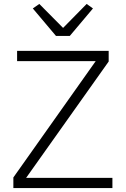

<svg xmlns="http://www.w3.org/2000/svg" viewBox="-20 -957 640 977"><path d="M552 0H48V-54L467 -646H67V-698H533V-644L113 -52H552ZM265 -774 147 -914 180 -937 301 -815 421 -937 453 -914 335 -774Z"/></svg>

Font: IBM Plex Mono Light
Style: Regular
Weight: 300
Monospace: yes
Designer: Mike Abbink, Paul van der Laan, Pieter van Rosmalen
Foundry: Bold Monday
Version: Version 2.3